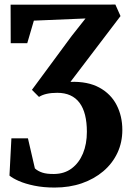

<svg xmlns="http://www.w3.org/2000/svg" viewBox="-20 -571 578 842"><path d="M219.5 251.5Q170 251.5 130.2 243.2Q90.5 235 62.8 222.8Q35 210.5 21.5 199L30 35.5H102.5L133 167.5Q146 179.5 165.8 186Q185.5 192.5 217.5 192Q262.5 191.5 294.5 167.5Q326.5 143.5 343.8 102Q361 60.5 361 7Q361 -34.5 353 -66.5Q345 -98.5 328.8 -120.2Q312.5 -142 288 -153Q263.5 -164 231 -164Q205 -164 185 -159.5Q165 -155 151 -146L120 -177L294.5 -413.5L355 -490L128.5 -480.5L99.5 -381.5H27L26.5 -550.5L486 -551L508.5 -500.5L289 -212Q365 -214.5 415.5 -187Q466 -159.5 491.2 -110.8Q516.5 -62 516.5 -1Q516.5 53.5 494.8 99.8Q473 146 433 180Q393 214 338.8 232.8Q284.5 251.5 219.5 251.5Z"/></svg>

Font: Merriweather 28pt
Style: Bold
Weight: 700
Version: Version 2.100